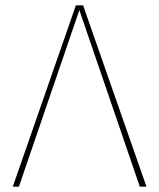

<svg xmlns="http://www.w3.org/2000/svg" viewBox="-20 -701 597 721"><path d="M530 0H505L278 -663L51 0H28L265 -681H292Z"/></svg>

Font: FiraSans
Style: Regular
Weight: 150
Designer: Carrois Corporate & Edenspiekermann AG
Foundry: Carrois Corporate GbR & Edenspiekermann AG
Version: Version 3.106;PS 003.106;hotconv 1.0.70;makeotf.lib2.5.58329